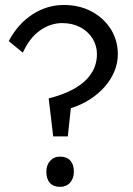

<svg xmlns="http://www.w3.org/2000/svg" viewBox="-20 -729 526 760"><path d="M190.6 -189.1 172.7 -339.5Q211.1 -349.2 241.9 -362.4Q272.7 -375.5 295.4 -391.6Q318.1 -407.6 333.2 -426.8Q348.4 -446 356.1 -468Q363.7 -490 363.7 -514.7Q363.7 -548.4 346.4 -576.5Q329 -604.5 298 -621.1Q266.9 -637.6 226.2 -637.6Q180.1 -637.6 138.6 -608.6Q97 -579.6 70.4 -520.5L14.6 -566.3Q50.8 -634.7 108.5 -672Q166.1 -709.3 232.5 -709.3Q294.1 -709.3 342.3 -683.7Q390.4 -658 418.4 -613.9Q446.4 -569.7 446.4 -514.7Q446.4 -479.3 432.9 -446.7Q419.4 -414 394.6 -385.7Q369.7 -357.3 335.7 -335.5Q301.7 -313.7 260.4 -300.7L248.4 -189.1ZM163.4 -49.2Q163.4 -75.4 178.3 -92.2Q193.3 -109 217.9 -109Q244.5 -109 258.4 -93.4Q272.4 -77.7 272.4 -49.2Q272.4 -23.2 257.6 -6.3Q242.8 10.7 217.9 10.7Q191.6 10.7 177.5 -5Q163.4 -20.6 163.4 -49.2Z"/></svg>

Font: Lexend Medium
Style: Regular
Weight: 500
Designer: Bonnie Shaver-Troup, Thomas Jockin
Foundry: Lexend
Version: Version 1.005